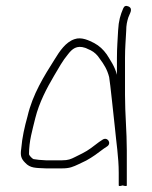

<svg xmlns="http://www.w3.org/2000/svg" viewBox="-20 -640 507 642"><path d="M398 -323V-446C398 -481.4 400.5 -505.7 402 -537C402 -556.4 405 -568.4 409 -581.5C412.7 -593.4 426.9 -610.8 409.5 -618.5C401.2 -622.2 395.3 -620 392 -612C382.6 -590 376.7 -570.7 375 -539C373.5 -507.2 371 -482.4 371 -446V-390C363.7 -418.1 349.6 -437.5 337 -458C325.1 -474.7 312.1 -486.7 295 -496C278.3 -504.4 252.6 -517.6 229 -509C199.5 -499.2 179.1 -468.4 163 -442C127.6 -386 89.1 -325 72 -251C62.1 -215.5 54.1 -180.6 51 -143C47.4 -119.6 50.7 -109.3 64 -96C81.1 -77.2 99.5 -78.6 133 -77H188C213.4 -77 224.5 -82.4 243 -91L268 -103C290.4 -115.2 306.5 -127.6 327 -143L339 -151C353.7 -161.7 339 -183.6 323 -173L311 -165C291.4 -150.3 277.1 -138 255 -127L231 -115C216.7 -107.8 207.9 -104 188 -104H133C112.7 -105.1 106.2 -105.6 92 -108C88.2 -109.3 78.2 -119.1 77 -124C77 -169.3 88.3 -204.6 98 -245C111.1 -297.3 136.2 -345 161 -387C176.2 -412.7 189.7 -437.5 207 -458C221.3 -476.7 236.4 -489.6 265 -480L283 -472C295.8 -465.6 305.9 -455.8 314 -443C327 -425.7 338.6 -407.8 345 -382C348.4 -364.1 360.5 -245.2 364 -215C368.5 -165.8 377 -114 377 -63V-20C377 -17.3 381.3 -17.3 390 -20C399.3 -17.3 404 -17.3 404 -20V-137C404 -201.5 398 -256.8 398 -323Z"/></svg>

Font: Take Off
Style: Regular, Eh
Weight: 400
Foundry: Cannot Into Space Fonts
Version: Version 0.89